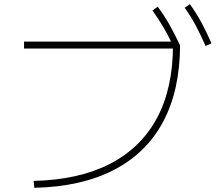

<svg xmlns="http://www.w3.org/2000/svg" viewBox="-20 -875 1040 918"><path d="M141 -10Q357 -15 505.5 -91.5Q654 -168 730.5 -310.5Q807 -453 807 -659L823 -643H95V-676H828L841 -658Q840 -443 760 -293Q680 -143 524.5 -62.5Q369 18 144 23ZM813 -644Q787 -701 762 -743.5Q737 -786 709 -825L734 -843Q766 -800 791 -755.5Q816 -711 841 -658ZM963 -655Q938 -712 914.5 -755.5Q891 -799 863 -838L888 -855Q919 -812 943.5 -766.5Q968 -721 991 -668Z"/></svg>

Font: M PLUS 1 Code ExtraLight
Style: Regular
Weight: 250
Designer: Coji Morishita
Foundry: UNDERFOREST DESIGN
Version: Version 1.002